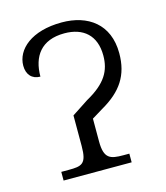

<svg xmlns="http://www.w3.org/2000/svg" viewBox="-88 -615 592 684"><g transform="rotate(-15 208.0 -273.0)"><path d="M63 0H314V-32H292C244 -32 221 -38 221 -102V-186L262 -211C337 -254 372 -306 372 -387C372 -495 298 -546 202 -546C90 -546 30 -492 30 -432C30 -400 48 -379 79 -379C79 -453 115 -506 201 -506C271 -506 315 -468 315 -394C315 -338 292 -296 218 -255L157 -215V-102C157 -36 139 -32 90 -32H63Z"/></g></svg>

Font: Noto Serif Light
Style: Regular
Weight: 300
Designer: Monotype Design Team
Foundry: Monotype Imaging Inc.
Version: Version 2.013